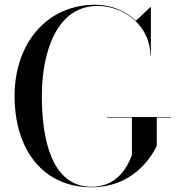

<svg xmlns="http://www.w3.org/2000/svg" viewBox="-20 -780 751 810"><path d="M431.5 -286V-284H536.5V-125C526.5 -103 490.5 8 366.5 8C197.5 8 156.5 -193 156.5 -375C156.5 -557 217.5 -755 391.5 -755C506.5 -755 614.5 -669 614.5 -545H616.5V-750H614.5L553.5 -692.5C510 -734.5 448.5 -760 381.5 -760C178.5 -760 41.5 -598 41.5 -375C41.5 -152 158.5 10 366.5 10C529.5 10 611.5 -102 641.5 -165V-284H701.5V-286Z"/></svg>

Font: Bodoni* 96pt
Style: Regular
Weight: 400
Version: Version 2.3